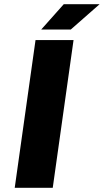

<svg xmlns="http://www.w3.org/2000/svg" viewBox="-20 -890 492 910"><path d="M328.6 -700.2 230 0H49.8L148.4 -700.2ZM175.3 -750 282.2 -870.1H452.1L315.4 -750Z"/></svg>

Font: Fivo Sans Heavy
Style: Regular
Weight: 900
Designer: Alexander Slobzheninov
Foundry: Alexander Slobzheninov
Version: 1.0